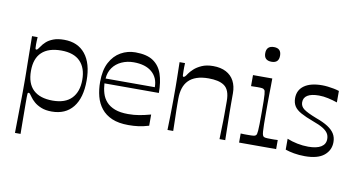

<svg xmlns="http://www.w3.org/2000/svg" viewBox="-85 -925 2514 1352"><g transform="rotate(10 1172.5 -249.0)"><path d="M83 207Q84 145 84.5 99Q85 53 85.5 19.5Q86 -14 86.5 -40Q87 -66 87 -88.5Q87 -111 87 -135Q87 -160 87 -182.5Q87 -205 86.5 -231Q86 -257 85.5 -291.5Q85 -326 84.5 -373Q84 -420 83 -485H123Q122 -470 121.5 -455.5Q121 -441 121 -432Q121 -412 122 -404.5Q123 -397 129 -397Q134 -397 139 -402.5Q144 -408 155 -424Q165 -440 184 -457.5Q203 -475 234 -487Q265 -499 311 -499Q409 -499 462.5 -432.5Q516 -366 516 -243Q516 -119 462.5 -52.5Q409 14 311 14Q267 14 236 1.5Q205 -11 185 -28.5Q165 -46 155 -61Q144 -77 139 -82.5Q134 -88 129 -88Q123 -88 122 -81Q121 -74 121 -56Q121 -38 121 -8.5Q121 21 121.5 55Q122 89 122 120.5Q122 152 122.5 175Q123 198 123 207ZM304 -63Q394 -63 439.5 -110.5Q485 -158 485 -243Q485 -328 439.5 -374.5Q394 -421 304 -421Q213 -421 165.5 -376.5Q118 -332 118 -243Q118 -153 165.5 -108Q213 -63 304 -63Z M860 14Q789 14 741.5 -6.5Q694 -27 665 -63.5Q636 -100 623.5 -148Q611 -196 611 -251Q611 -336 640 -390.5Q669 -445 717 -472Q765 -499 821 -499Q903 -499 948.5 -468Q994 -437 1013 -380.5Q1032 -324 1032 -246H643Q645 -209 655 -175.5Q665 -142 688 -116.5Q711 -91 749 -76.5Q787 -62 844 -62Q886 -62 923.5 -68.5Q961 -75 1005 -87V-7Q965 5 931.5 9.5Q898 14 860 14ZM997 -281Q997 -349 951 -388.5Q905 -428 821 -428Q774 -428 734.5 -410Q695 -392 671.5 -359Q648 -326 645 -281Z M1137 0Q1139 -60 1139.5 -99.5Q1140 -139 1140.5 -166.5Q1141 -194 1141 -216Q1141 -238 1141 -263Q1141 -288 1141 -309.5Q1141 -331 1140.5 -355Q1140 -379 1139.5 -410.5Q1139 -442 1138 -485H1177Q1176 -469 1176 -454.5Q1176 -440 1176 -430Q1176 -405 1177 -396.5Q1178 -388 1183 -388Q1188 -388 1193.5 -393Q1199 -398 1210 -415Q1220 -430 1241 -449.5Q1262 -469 1295.5 -484Q1329 -499 1377 -499Q1431 -499 1469 -479Q1507 -459 1526.5 -422Q1546 -385 1546 -335Q1546 -289 1546 -255.5Q1546 -222 1546.5 -194.5Q1547 -167 1547.5 -139Q1548 -111 1548.5 -78Q1549 -45 1550 0H1509Q1510 -44 1511 -75Q1512 -106 1512.5 -130Q1513 -154 1513 -174.5Q1513 -195 1513 -218Q1513 -241 1513 -272Q1513 -314 1502.5 -341Q1492 -368 1471.5 -382Q1451 -396 1423 -402Q1395 -408 1360 -408Q1311 -408 1275.5 -396Q1240 -384 1217.5 -361Q1195 -338 1184.5 -305Q1174 -272 1174 -230Q1174 -208 1174 -189.5Q1174 -171 1174.5 -148Q1175 -125 1176 -90Q1177 -55 1178 0Z M1649 0V-65Q1664 -64 1677 -64Q1690 -64 1702 -64Q1730 -64 1741 -65.5Q1752 -67 1756 -71Q1761 -75 1763 -81.5Q1765 -88 1766.5 -105Q1768 -122 1768.5 -153Q1769 -184 1769 -236Q1769 -287 1768.5 -318Q1768 -349 1766.5 -365.5Q1765 -382 1763 -389Q1761 -396 1756 -399Q1752 -404 1742 -405.5Q1732 -407 1707 -407Q1697 -407 1686.5 -406.5Q1676 -406 1663 -406V-485H1801Q1801 -463 1800.5 -431Q1800 -399 1799.5 -365Q1799 -331 1799 -301Q1799 -271 1799 -251Q1799 -193 1799.5 -159Q1800 -125 1801.5 -107Q1803 -89 1805.5 -82Q1808 -75 1812 -71Q1817 -67 1827.5 -65.5Q1838 -64 1867 -64Q1877 -64 1888.5 -64Q1900 -64 1914 -65V0ZM1775 -600Q1721 -600 1721 -652Q1721 -705 1775 -705Q1827 -705 1827 -652Q1827 -600 1775 -600Z M1981 -8V-86Q2015 -72 2054.5 -64Q2094 -56 2133 -56Q2193 -56 2224.5 -75.5Q2256 -95 2256 -132Q2256 -156 2244.5 -173.5Q2233 -191 2207.5 -206.5Q2182 -222 2137 -238Q2080 -259 2046 -278Q2012 -297 1997.5 -320.5Q1983 -344 1983 -377Q1983 -435 2028 -467Q2073 -499 2156 -499Q2175 -499 2196.5 -496.5Q2218 -494 2239 -490Q2260 -486 2278 -480V-398Q2246 -409 2212 -416.5Q2178 -424 2146 -424Q2092 -424 2064.5 -407Q2037 -390 2037 -357Q2037 -328 2062 -309Q2087 -290 2154 -264Q2207 -245 2239.5 -224Q2272 -203 2287.5 -177.5Q2303 -152 2303 -118Q2303 -60 2258 -23Q2213 14 2121 14Q2079 14 2043 7.5Q2007 1 1981 -8Z"/></g></svg>

Font: Ojuju Medium
Style: Regular
Weight: 500
Designer: Chisaokwu Joboson, Mirko Velimirovic
Foundry: Udi Foundry
Version: Version 1.000